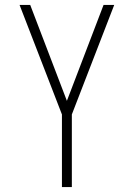

<svg xmlns="http://www.w3.org/2000/svg" viewBox="-20 -755 540 775"><path d="M230 0V-293L59 -735H102L250 -348L398 -735H441L270 -293V0Z"/></svg>

Font: Iosevka SS18 Extralight
Style: Regular
Weight: 200
Monospace: yes
Designer: Belleve Invis
Foundry: Belleve Invis
Version: Version 25.1.1; ttfautohint (v1.8.4)